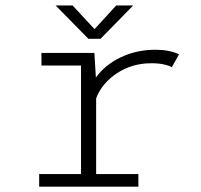

<svg xmlns="http://www.w3.org/2000/svg" viewBox="-20 -698 750 718"><path d="M478 -677.5 356 -553H310.5L188 -677.5H251.5L333.5 -589L414.5 -677.5ZM339.5 -47H497.5V0H126.5V-47H283V-453H135V-500H333L338.5 -408Q372.5 -455.5 431.8 -483.8Q491 -512 562 -512Q612.5 -512 649.5 -495L622.5 -446.5Q615 -452 594.2 -456.8Q573.5 -461.5 546 -461.5Q474 -461.5 417.2 -424Q360.5 -386.5 339.5 -330Z"/></svg>

Font: League Mono UltraLight
Style: Regular
Weight: 200
Width: 6
Designer: Tyler Finck
Foundry: The League of Moveable Type / Tyler Finck
Version: Version 2.210